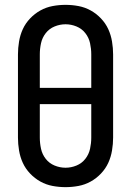

<svg xmlns="http://www.w3.org/2000/svg" viewBox="-20 -763 540 791"><path d="M250 8Q223 8 196.5 3Q170 -2 146.5 -15Q123 -28 104 -48Q85 -68 74 -92Q63 -116 58.5 -143Q54 -170 54 -196V-539Q54 -565 58.5 -592Q63 -619 74 -643Q85 -667 104 -687Q123 -707 146.5 -720Q170 -733 196.5 -738Q223 -743 250 -743Q277 -743 303.5 -738Q330 -733 353.5 -720Q377 -707 396 -687Q415 -667 426 -643Q437 -619 441.5 -592Q446 -565 446 -539V-196Q446 -170 441.5 -143Q437 -116 426 -92Q415 -68 396 -48Q377 -28 353.5 -15Q330 -2 303.5 3Q277 8 250 8ZM144 -401H356V-539Q356 -562 351 -585Q346 -608 331.5 -626.5Q317 -645 295 -654Q273 -663 250 -663Q227 -663 205 -654Q183 -645 168.5 -626.5Q154 -608 149 -585Q144 -562 144 -539ZM250 -72Q273 -72 295 -81Q317 -90 331.5 -108.5Q346 -127 351 -150Q356 -173 356 -196V-334H144V-196Q144 -173 149 -150Q154 -127 168.5 -108.5Q183 -90 205 -81Q227 -72 250 -72Z"/></svg>

Font: Iosevka Fixed Medium
Style: Regular
Weight: 500
Monospace: yes
Designer: Belleve Invis
Foundry: Belleve Invis
Version: Version 32.3.0